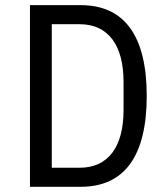

<svg xmlns="http://www.w3.org/2000/svg" viewBox="-20 -718 640 738"><path d="M95.2 0H290.1C459.9 0 544 -120 544 -349.1C544 -578.1 459.9 -698.2 290.1 -698.2H95.2ZM179 -73.2V-625H285.9C397 -625 454.9 -543 454.9 -403.1V-295.1C454.9 -154.8 397 -73.2 285.9 -73.2Z"/></svg>

Font: Margiela Mono
Style: Regular
Weight: 400
Designer: Mike Abbink, Paul van der Laan, Pieter van Rosmalen
Foundry: Bold Monday
Version: Version 2.003 2021